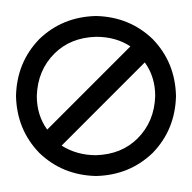

<svg xmlns="http://www.w3.org/2000/svg" viewBox="-20 -1020 240 240"><path d="M100 -1000Q58 -999 29 -971Q1 -942 0 -900Q1 -858 29 -829Q58 -801 100 -800Q142 -801 171 -829Q199 -858 200 -900Q199 -942 171 -971Q142 -999 100 -1000ZM100 -974Q125 -974 143 -962L39 -858Q26 -876 26 -900Q27 -932 48 -953Q68 -973 100 -974ZM100 -826Q76 -826 57 -838L161 -942Q174 -924 174 -900Q173 -868 152 -847Q132 -827 100 -826Z"/></svg>

Font: Bravura Text
Style: Regular
Weight: 400
Designer: Daniel Spreadbury et al.
Foundry: Steinberg Media Technologies GmbH
Version: Version 1.393